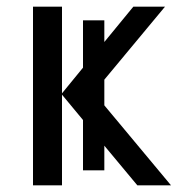

<svg xmlns="http://www.w3.org/2000/svg" viewBox="-20 -556 569 576"><path d="M392 0 293 -119V-45H229V-196L166 -272V0H79V-536H166V-276L229 -353V-495H293V-430L380 -536H475L293 -317V-240L493 0Z"/></svg>

Font: Noto Sans Display
Style: Regular
Weight: 400
Designer: Monotype Design team
Foundry: Monotype Imaging Inc.
Version: Version 1.000